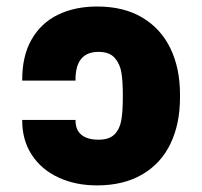

<svg xmlns="http://www.w3.org/2000/svg" viewBox="-20 -557 617 587"><path d="M281.2 -129.9Q314 -129.9 330.1 -146.2Q346.2 -162.6 350.8 -189.2Q355.5 -215.8 355.5 -258.8V-268.6Q355.5 -307.6 351.3 -334.2Q347.2 -360.8 331.1 -379.6Q314.9 -398.4 281.2 -398.4Q209.5 -398.4 210.9 -310.5H47.9Q47.4 -385.3 76.4 -436Q105.5 -486.8 157.2 -512Q209 -537.1 277.3 -537.1Q358.4 -537.1 415.3 -503.2Q472.2 -469.2 501.2 -408.7Q530.3 -348.1 530.3 -268.6V-258.8Q530.3 -178.2 501.2 -117.7Q472.2 -57.1 415 -23.7Q357.9 9.8 276.4 9.8Q210.9 9.8 158.7 -14.4Q106.4 -38.6 76.9 -84Q47.4 -129.4 47.9 -190.4H210.9Q210.4 -160.2 228.8 -145Q247.1 -129.9 281.2 -129.9Z"/></svg>

Font: Pretendard JP Black
Style: Regular
Weight: 900
Designer: Base glyphs from Inter by Rasmus Andersson; Hangeul glyphs from Noto Sans CJK(Source Han Sans) by Jang Soo-young and Kan
Foundry: Kil Hyung-jin
Version: Version 1.309